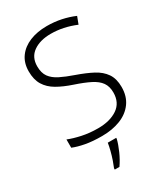

<svg xmlns="http://www.w3.org/2000/svg" viewBox="-227 -825 1000 1146"><g transform="rotate(-30 273.0 -251.5)"><path d="M496 -186Q496 -122 464 -78Q432 -34 376 -12Q320 10 249 10Q184 10 136 1Q88 -8 54 -22V-79Q91 -64 142 -53Q193 -42 252 -42Q334 -42 385.5 -77Q437 -112 437 -182Q437 -224 417.5 -251.5Q398 -279 357.5 -299.5Q317 -320 254 -341Q194 -361 151 -386Q108 -411 85 -448.5Q62 -486 62 -543Q62 -601 91.5 -641.5Q121 -682 172.5 -703Q224 -724 290 -724Q342 -724 389 -714Q436 -704 478 -686L459 -636Q373 -672 288 -672Q214 -672 167.5 -639.5Q121 -607 121 -544Q121 -498 141 -470.5Q161 -443 199 -424Q237 -405 292 -386Q355 -364 400.5 -340Q446 -316 471 -279.5Q496 -243 496 -186ZM316 68Q308 101 289 144Q270 187 246 221H214V212Q221 196 230.5 168.5Q240 141 247.5 111.5Q255 82 258 61H316Z"/></g></svg>

Font: Noto Sans Sinhala Light
Style: Regular
Weight: 300
Designer: Jelle Bosma - Monotype Design Team
Foundry: Monotype Imaging Inc.
Version: Version 2.006; ttfautohint (v1.8.4.7-5d5b)